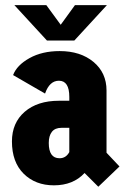

<svg xmlns="http://www.w3.org/2000/svg" viewBox="-20 -711 490 748"><path d="M396.5 -691 269.5 -553H163L36 -691H160.5L216.5 -614.5L272 -691ZM363 16.5 309.5 -37Q265 11 190 11Q118 11 72.2 -34.2Q26.5 -79.5 26.5 -160Q26.5 -232.5 76.2 -275.5Q126 -318.5 210 -318.5H250V-333.5Q250 -396.5 209.5 -396.5Q173 -396.5 155.5 -346.5L31 -418.5Q45.5 -457 94.8 -484.5Q144 -512 212.5 -512Q293.5 -512 344.2 -469.8Q395 -427.5 395 -358.5V-116L445.5 -62.5ZM212 -94.5Q237 -94.5 250 -118.5V-213H219Q194.5 -213 182.2 -197.5Q170 -182 170 -154Q170 -94.5 212 -94.5Z"/></svg>

Font: League Mono Condensed
Style: Bold
Weight: 700
Width: 1
Designer: Tyler Finck
Foundry: The League of Moveable Type / Tyler Finck
Version: Version 2.210